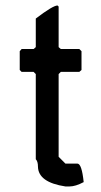

<svg xmlns="http://www.w3.org/2000/svg" viewBox="-20 -673 362 689"><path d="M186.5 -653.3 190.4 -649.4V-503.9L198.2 -497.1H264.6L272.5 -489.3V-421.9L264.6 -415H198.2L190.4 -407.2V-110.4L214.8 -85.9H257.8Q273.4 -85.9 280.3 -19.5Q251 -3.9 229.5 -3.9H214.8Q117.2 -18.6 116.2 -75.2Q116.2 -93.8 108.4 -101.6V-407.2L100.6 -415H57.6L50.8 -421.9V-489.3L57.6 -497.1H100.6L108.4 -503.9V-606.4Q169.9 -653.3 186.5 -653.3Z"/></svg>

Font: Urdu Khush Khati
Style: Regular
Weight: 400
Version: Version 001.500